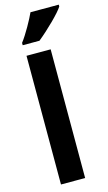

<svg xmlns="http://www.w3.org/2000/svg" viewBox="-140 -982 581 1029"><g transform="rotate(-15 150.5 -467.0)"><path d="M58 -774H151C208 -820 284 -895 301 -924V-934H144C129 -900 87 -824 58 -787ZM63 0H197V-714H63Z"/></g></svg>

Font: Kathrein 77 Bold Condensed
Style: Regular
Weight: 700
Width: 3
Designer: Lazydogs Typefoundry, based on Open Sans by Ascender Corporation
Foundry: Lazydogs Typefoundry
Version: Version 1.003;PS 001.003;hotconv 1.0.88;makeotf.lib2.5.64775